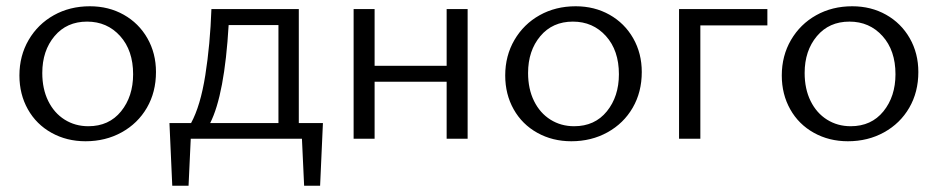

<svg xmlns="http://www.w3.org/2000/svg" viewBox="-20 -443 2993 613"><path d="M42 -202Q42 -265 71.5 -315.5Q101 -366 152 -394.5Q203 -423 267 -423Q327 -423 375 -396Q423 -369 450.5 -321Q478 -273 478 -213Q478 -149 449 -99Q420 -49 368.5 -20.5Q317 8 253 8Q193 8 144.5 -19Q96 -46 69 -94Q42 -142 42 -202ZM405 -206Q405 -282 363.5 -328Q322 -374 258 -374Q193 -374 154 -327.5Q115 -281 115 -210Q115 -159 134 -120.5Q153 -82 186.5 -61Q220 -40 262 -40Q328 -40 366.5 -87.5Q405 -135 405 -206Z M521 -50H590Q620 -105 635.5 -203Q651 -301 655 -414H934V-50H1011L1002 150H951L944 0H589L582 150H530ZM869 -50V-363H710Q697 -141 651 -50Z M1406 -182H1176V0H1109V-414H1176V-233H1406V-414H1473V0H1406Z M1593 -202Q1593 -265 1622.5 -315.5Q1652 -366 1703 -394.5Q1754 -423 1818 -423Q1878 -423 1926 -396Q1974 -369 2001.5 -321Q2029 -273 2029 -213Q2029 -149 2000 -99Q1971 -49 1919.5 -20.5Q1868 8 1804 8Q1744 8 1695.5 -19Q1647 -46 1620 -94Q1593 -142 1593 -202ZM1956 -206Q1956 -282 1914.5 -328Q1873 -374 1809 -374Q1744 -374 1705 -327.5Q1666 -281 1666 -210Q1666 -159 1685 -120.5Q1704 -82 1737.5 -61Q1771 -40 1813 -40Q1879 -40 1917.5 -87.5Q1956 -135 1956 -206Z M2148 -414H2430V-362H2216V0H2148Z M2476 -202Q2476 -265 2505.5 -315.5Q2535 -366 2586 -394.5Q2637 -423 2701 -423Q2761 -423 2809 -396Q2857 -369 2884.5 -321Q2912 -273 2912 -213Q2912 -149 2883 -99Q2854 -49 2802.5 -20.5Q2751 8 2687 8Q2627 8 2578.5 -19Q2530 -46 2503 -94Q2476 -142 2476 -202ZM2839 -206Q2839 -282 2797.5 -328Q2756 -374 2692 -374Q2627 -374 2588 -327.5Q2549 -281 2549 -210Q2549 -159 2568 -120.5Q2587 -82 2620.5 -61Q2654 -40 2696 -40Q2762 -40 2800.5 -87.5Q2839 -135 2839 -206Z"/></svg>

Font: LXGW Bright TC
Style: Regular
Weight: 400
Designer: Christian Thalmann (Catharsis Fonts)
Foundry: LXGW / Christian Thalmann (Catharsis Fonts) / Fontworks Inc.
Version: Version 5.501